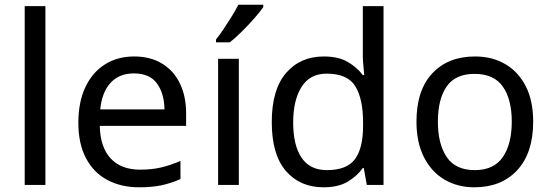

<svg xmlns="http://www.w3.org/2000/svg" viewBox="-20 -786 2340 816"><path d="M173 0H85V-760H173Z M550 -546Q619 -546 668.5 -516Q718 -486 744.5 -431.5Q771 -377 771 -304V-251H404Q406 -160 450.5 -112.5Q495 -65 575 -65Q626 -65 665.5 -74.5Q705 -84 747 -102V-25Q706 -7 666 1.5Q626 10 571 10Q495 10 436.5 -21Q378 -52 345.5 -113.5Q313 -175 313 -264Q313 -352 342.5 -415Q372 -478 425.5 -512Q479 -546 550 -546ZM549 -474Q486 -474 449.5 -433.5Q413 -393 406 -321H679Q678 -389 647 -431.5Q616 -474 549 -474Z M995 0H907V-536H995ZM1099 -756Q1087 -738 1062 -709.5Q1037 -681 1008.5 -652.5Q980 -624 956 -606H898V-618Q913 -637 930.5 -663Q948 -689 965 -716.5Q982 -744 993 -766H1099Z M1355 10Q1255 10 1195 -59.5Q1135 -129 1135 -267Q1135 -405 1195.5 -475.5Q1256 -546 1356 -546Q1418 -546 1457.5 -523Q1497 -500 1522 -467H1528Q1527 -480 1524.5 -505.5Q1522 -531 1522 -546V-760H1610V0H1539L1526 -72H1522Q1498 -38 1458 -14Q1418 10 1355 10ZM1369 -63Q1454 -63 1488.5 -109.5Q1523 -156 1523 -250V-266Q1523 -366 1490 -419.5Q1457 -473 1368 -473Q1297 -473 1261.5 -416.5Q1226 -360 1226 -265Q1226 -169 1261.5 -116Q1297 -63 1369 -63Z M2246 -269Q2246 -136 2178.5 -63Q2111 10 1996 10Q1925 10 1869.5 -22.5Q1814 -55 1782 -117.5Q1750 -180 1750 -269Q1750 -402 1817 -474Q1884 -546 1999 -546Q2072 -546 2127.5 -513.5Q2183 -481 2214.5 -419.5Q2246 -358 2246 -269ZM1841 -269Q1841 -174 1878.5 -118.5Q1916 -63 1998 -63Q2079 -63 2117 -118.5Q2155 -174 2155 -269Q2155 -364 2117 -418Q2079 -472 1997 -472Q1915 -472 1878 -418Q1841 -364 1841 -269Z"/></svg>

Font: Noto Sans Old Italic
Style: Regular
Weight: 400
Designer: Monotype Design Team
Foundry: Monotype Imaging Inc.
Version: Version 2.003; ttfautohint (v1.8.4.7-5d5b)